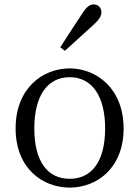

<svg xmlns="http://www.w3.org/2000/svg" viewBox="-20 -839 634 873"><path d="M297 14C420 14 542 -74 542 -255C542 -437 418 -528 297 -528C173 -528 51 -437 51 -255C51 -74 173 14 297 14ZM297 -26C196 -26 136 -105 136 -255C136 -404 196 -488 297 -488C397 -488 458 -404 458 -255C458 -105 397 -26 297 -26ZM254 -624 275 -608C321 -649 364 -689 407 -728C435 -753 441 -770 441 -783C441 -807 424 -819 405 -819C389 -819 373 -808 353 -776C321 -727 287 -676 254 -624Z"/></svg>

Font: Noto Serif CJK JP
Style: Regular
Weight: 400
Designer: Ryoko NISHIZUKA 西塚涼子 (kana & ideographs); Frank Grießhammer (Latin, Greek & Cyrillic); Wenlong ZHANG 张文龙 (bopomofo); San
Foundry: Adobe Systems Incorporated
Version: Version 1.000;PS 1;hotconv 16.6.53;makeotf.lib2.5.65590